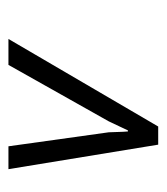

<svg xmlns="http://www.w3.org/2000/svg" viewBox="10 -761 395 455"><g transform="rotate(90 207.5 -533.5)"><path d="M133.8 -356H72.3L279.8 -710.9H322.8L380.9 -356H326.7L293.5 -593.8Q293 -605 292.7 -616.5Q292.5 -627.9 291.5 -639.2H289.1L267.6 -593.8Z"/></g></svg>

Font: Ufes Sans Light
Style: Italic
Weight: 200
Designer: Ricardo Esteves & Thais Bronze
Foundry: ProDesignUfes - Ricardo Esteves, Thais Bronze
Version: Version 2.0